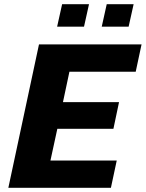

<svg xmlns="http://www.w3.org/2000/svg" viewBox="-20 -901 699 921"><path d="M20 0 167 -688H659L631 -557H313L282 -411H551L524 -283H255L222 -131H540L512 0ZM468 -773 492 -881H621L597 -773ZM254 -773 278 -881H407L383 -773Z"/></svg>

Font: Saira Thin
Style: Bold Italic
Weight: 700
Italic angle: -12°
Version: Version 1.101